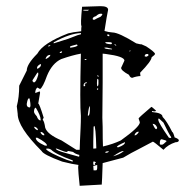

<svg xmlns="http://www.w3.org/2000/svg" viewBox="-20 -598 631 620"><path d="M245.1 -576.2 304.7 -578.1Q329.1 -578.1 329.1 -566.4Q325.2 -548.8 317.4 -498Q330.1 -494.1 342.8 -493.2Q363.3 -493.2 419.9 -458L432.6 -455.1H436.5L452.1 -448.2Q477.5 -431.6 480.5 -424.8V-423.8Q480.5 -420.9 469.7 -413.1Q468.8 -400.4 432.6 -363.3V-360.4L433.6 -352.5Q419.9 -351.6 407.2 -346.7Q400.4 -346.7 396.5 -356.4Q371.1 -370.1 371.1 -378.9L381.8 -402.3Q381.8 -416 321.3 -423.8L311.5 -424.8V-332L310.5 -217.8L311.5 -188.5Q311.5 -143.6 312.5 -125Q345.7 -132.8 370.1 -144.5Q431.6 -188.5 431.6 -203.1L427.7 -214.8V-215.8Q428.7 -218.8 468.8 -252.9Q470.7 -252.9 483.4 -241.2V-239.3L478.5 -238.3L471.7 -239.3H470.7V-236.3Q504.9 -233.4 504.9 -220.7Q518.6 -207 536.1 -171.9Q539.1 -171.9 543.9 -154.3Q555.7 -150.4 557.6 -145.5Q557.6 -138.7 546.9 -138.7Q522.5 -130.9 507.8 -114.3Q476.6 -140.6 473.6 -140.6L423.8 -114.3Q407.2 -106.4 377.9 -88.9L311.5 -71.3Q309.6 -11.7 308.6 -2L237.3 2Q232.4 -44.9 232.4 -56.6Q232.4 -62.5 233.4 -65.4Q215.8 -67.4 180.7 -76.2Q120.1 -98.6 114.3 -110.4Q37.1 -187.5 37.1 -230.5L34.2 -254.9Q42 -284.2 42 -321.3L66.4 -370.1Q66.4 -390.6 100.6 -424.8Q119.1 -459 200.2 -490.2Q213.9 -494.1 242.2 -497.1Q242.2 -507.8 243.2 -513.7Q239.3 -517.6 245.1 -576.2ZM177.7 -407.2Q148.4 -393.6 131.8 -353.5Q118.2 -315.4 109.4 -310.5L100.6 -315.4Q93.8 -309.6 93.8 -297.9H94.7L107.4 -302.7Q109.4 -302.7 109.4 -297.9L103.5 -263.7Q107.4 -262.7 121.1 -217.8L118.2 -212.9V-210.9Q123 -206.1 126 -185.5Q132.8 -164.1 178.7 -144.5L226.6 -114.3H237.3Q237.3 -123 238.3 -143.1Q239.3 -163.1 240.2 -183.6Q241.2 -204.1 241.2 -223.6Q237.3 -259.8 241.2 -424.8Q213.9 -419.9 177.7 -407.2ZM494.1 -214.8H491.2V-210.9Q491.2 -202.1 525.4 -153.3L531.2 -152.3L533.2 -154.3Q524.4 -167 507.8 -202.1ZM153.3 -460.9V-458L200.2 -472.7L230.5 -484.4L241.2 -487.3Q242.2 -487.3 241.2 -491.2Q206.1 -490.2 154.3 -461.9ZM284.2 -191.4 282.2 -188.5 281.2 -141.6V-118.2Q288.1 -118.2 291 -119.1Q289.1 -191.4 284.2 -191.4ZM128.9 -116.2Q136.7 -105.5 195.3 -82L213.9 -76.2H214.8V-80.1Q158.2 -100.6 144.5 -115.2Q138.7 -118.2 135.7 -118.2H130.9Q128.9 -118.2 128.9 -116.2ZM163.1 -118.2H160.2Q160.2 -112.3 193.4 -103.5L235.4 -91.8Q235.4 -94.7 236.3 -97.7Q223.6 -100.6 215.8 -107.4L201.2 -110.4H200.2L195.3 -107.4H193.4Q189.5 -107.4 163.1 -118.2ZM95.7 -250H93.8Q89.8 -246.1 89.8 -237.3Q89.8 -232.4 98.6 -222.7Q103.5 -209 111.3 -209V-210.9Q111.3 -224.6 95.7 -250ZM100.6 -153.3H95.7V-152.3Q95.7 -140.6 125 -127.9H131.8Q131.8 -136.7 100.6 -153.3ZM279.3 -537.1V-536.1L281.2 -534.2H285.2Q291 -538.1 304.7 -543.9Q310.5 -548.8 310.5 -552.7L307.6 -553.7H304.7Q297.9 -553.7 290 -545.9Q279.3 -543 279.3 -537.1ZM496.1 -135.7V-132.8L498 -130.9H503.9Q506.8 -130.9 517.6 -141.6V-142.6Q517.6 -144.5 502 -148.4Q496.1 -148.4 496.1 -135.7ZM103.5 -363.3H100.6L85 -338.9V-335.9L88.9 -332H89.8Q96.7 -332 103.5 -356.4ZM66.4 -262.7V-260.7Q66.4 -252 75.2 -251Q81.1 -251 76.2 -276.4L75.2 -280.3H73.2Q69.3 -280.3 66.4 -262.7ZM283.2 -62.5H281.2L282.2 -47.9H283.2H290Q293 -47.9 293.9 -54.7V-65.4ZM357.4 -123H359.4L360.4 -122.1H361.3Q383.8 -129.9 383.8 -138.7H382.8Q357.4 -127.9 357.4 -123ZM345.7 -93.8H346.7Q367.2 -99.6 378.9 -109.4V-110.4H377.9Q370.1 -110.4 345.7 -93.8ZM206.1 -447.3V-444.3H210Q230.5 -447.3 230.5 -452.1L228.5 -454.1H226.6Q206.1 -449.2 206.1 -447.3ZM472.7 -198.2Q480.5 -180.7 484.4 -180.7L487.3 -183.6V-186.5Q482.4 -198.2 472.7 -198.2ZM263.7 -226.6V-224.6H265.6Q270.5 -224.6 270.5 -254.9Q266.6 -254.9 263.7 -226.6ZM331.1 -461.9H320.3V-460.9Q320.3 -456.1 338.9 -455.1L341.8 -458Q341.8 -461.9 331.1 -461.9ZM99.6 -378.9V-377.9L100.6 -376H101.6Q112.3 -381.8 112.3 -388.7V-390.6H109.4Q99.6 -384.8 99.6 -378.9ZM297.9 -340.8 293.9 -343.8 293 -329.1 293.9 -319.3Q297.9 -319.3 297.9 -329.1ZM127 -408.2H129.9Q142.6 -415 142.6 -420.9Q130.9 -420.9 127 -408.2ZM447.3 -417V-416L452.1 -415H453.1L459 -418V-422.9L456.1 -423.8Q447.3 -423.8 447.3 -417ZM111.3 -171.9V-168.9Q116.2 -161.1 121.1 -161.1H123V-164.1Q118.2 -171.9 111.3 -171.9ZM325.2 -444.3H317.4V-443.4Q317.4 -439.5 341.8 -438.5V-440.4ZM92.8 -188.5H90.8V-185.5Q96.7 -177.7 102.5 -177.7Q102.5 -184.6 92.8 -188.5ZM414.1 -161.1H417Q422.9 -163.1 427.7 -170.9V-172.9Q418 -172.9 414.1 -161.1ZM287.1 -65.4V-68.4L286.1 -70.3L290 -73.2L286.1 -76.2H281.2V-66.4Q283.2 -65.4 287.1 -65.4ZM250 -566.4 248 -564.5 254.9 -563.5H263.7L267.6 -566.4ZM250 -323.2V-320.3L251 -319.3L254.9 -320.3V-325.2H252.9Q252.9 -328.1 260.7 -330.1V-332H256.8Q250 -329.1 250 -323.2ZM320.3 -106.4V-104.5H321.3Q329.1 -104.5 332 -109.4Q320.3 -109.4 320.3 -106.4ZM333 -485.4 328.1 -487.3 326.2 -485.4V-483.4L329.1 -481.4H333ZM296.9 -312.5H293.9L293 -307.6H293.9L296.9 -309.6ZM139.6 -452.1 135.7 -450.2V-448.2H138.7L143.6 -452.1ZM177.7 -432.6 172.9 -428.7V-426.8H177.7L180.7 -430.7ZM351.6 -455.1H349.6V-454.1L352.5 -451.2H355.5V-452.1ZM255.9 -407.2 252.9 -405.3V-404.3H258.8V-407.2ZM402.3 -434.6H398.4V-431.6H399.4ZM295.9 -354.5H293.9V-353.5L296.9 -349.6H297.9V-353.5ZM241.2 -461.9V-459Z"/></svg>

Font: Love Ya Like A Sister
Style: Regular
Weight: 400
Designer: Kimberly Geswein
Foundry: Kimberly Geswein
Version: Version 1.002 2007